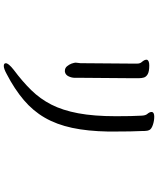

<svg xmlns="http://www.w3.org/2000/svg" viewBox="72 -844 855 1040"><g transform="rotate(90 500.0 -324.5)"><path d="M690 -671Q693 -613 693 -513V-482Q691 -371 673 -287Q655 -203 618 -139Q581 -75 522 -25Q463 25 382 67Q353 83 338 83Q323 83 323 72Q323 65 331 55Q341 43 359 29Q422 -18 469 -66Q516 -114 547 -174.5Q578 -235 594 -320Q610 -405 610 -525Q610 -612 607 -663Q606 -685 598 -694Q587 -707 587 -717V-720Q590 -732 612.5 -732Q635 -732 657 -724.5Q679 -717 684.5 -706Q690 -695 690 -679ZM323 -362 325 -612V-639Q325 -656 316 -665Q304 -679 304 -689V-692V-693Q309 -705 335 -705Q368 -705 382.5 -696.5Q397 -688 400.5 -675.5Q404 -663 404 -651V-590Q404 -556 403 -465.5Q402 -375 402 -342V-302Q402 -285 394 -268Q386 -251 369 -248H364Q349 -248 339.5 -259.5Q330 -271 325 -284Q320 -300 320 -304V-308Q320 -315 321.5 -322Q323 -329 323 -334Z"/></g></svg>

Font: Moon Stars Kai HW
Style: Bold
Weight: 700
Designer: GuiWonder
Version: Version 1.101